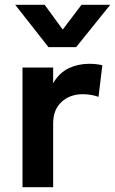

<svg xmlns="http://www.w3.org/2000/svg" viewBox="-20 -782 480 802"><path d="M74 0V-500H202V-434.5Q228 -478.5 267.2 -497Q306.5 -515.5 352 -515.5Q368 -515.5 381.5 -514Q395 -512.5 407.5 -509.5L391.5 -377.5Q376 -383 359.2 -385.8Q342.5 -388.5 326 -388.5Q272 -388.5 237 -356.2Q202 -324 202 -266V0ZM182.5 -585 43.5 -762H166.5L242 -658.5L320.5 -762H440.5L298 -585Z"/></svg>

Font: Geologica Roman Medium
Style: Regular
Weight: 500
Designer: Sindre Bremnes, Frode Helland
Foundry: Monokrom Skriftforlag AS
Version: Version 1.010;gftools[0.9.28]